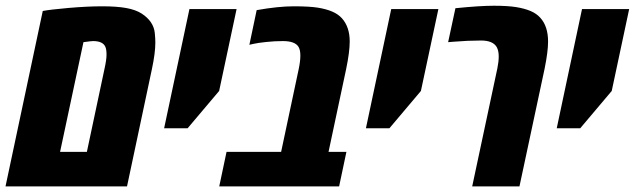

<svg xmlns="http://www.w3.org/2000/svg" viewBox="-43 -662 2255 682"><path d="M508.8 -511.2Q508.8 -473.6 496.6 -416.5L408.2 0H-23.4L108.9 -623Q133.8 -627.9 200.7 -633.8Q267.6 -639.6 319.8 -639.6Q372.1 -639.6 405.5 -633.5Q439 -627.4 460.2 -613.8Q481.4 -600.1 493.2 -582.5Q504.9 -564.9 506.8 -544.9Q508.8 -524.9 508.8 -511.2ZM328.1 -417Q335.4 -449.7 335.4 -467.8Q335.4 -485.8 331.5 -495.1Q322.8 -516.1 287.6 -516.1Q280.8 -516.1 253.4 -512.2L170.4 -122.6H265.6Z M735.4 -338.9 623.5 -206.5H540L629.9 -629.9H797.4Z M868.7 -626Q945.3 -639.6 1000.5 -639.6Q1055.7 -639.6 1085.9 -634.8Q1116.2 -629.9 1137.2 -620.8Q1158.2 -611.8 1171.4 -597.2Q1199.2 -566.4 1199.2 -514.6Q1199.2 -477.5 1186.5 -416.5L1124 -122.6H1187.5L1161.6 0H735.8L761.7 -122.6H955.6L1018.1 -417Q1023.9 -444.8 1023.9 -464.6Q1023.9 -484.4 1017.6 -495.1Q1005.4 -516.1 961.9 -516.1Q932.6 -516.1 902.8 -512.9Q873 -509.8 857.9 -506.3L842.8 -502.9Z M1452.1 -338.9 1340.3 -206.5H1256.8L1346.7 -629.9H1514.2Z M1574.7 -632.8Q1661.1 -641.6 1710.9 -641.6Q1760.7 -641.6 1790.8 -636.7Q1820.8 -631.8 1841.8 -622.8Q1862.8 -613.8 1876 -599.1Q1903.8 -568.8 1903.8 -514.2Q1903.8 -479 1891.6 -418.5L1802.2 0H1634.3L1723.6 -418.9Q1728.5 -442.4 1728.5 -461.9Q1728.5 -481.4 1721.7 -494.1Q1708.5 -518.1 1665.5 -518.1Q1620.1 -518.1 1566.4 -513.7L1548.8 -512.2Z M2129.9 -338.9 2018.1 -206.5H1934.6L2024.4 -629.9H2191.9Z"/></svg>

Font: Open Sans Hebrew Condensed Extra Bold
Style: Italic
Weight: 800
Width: 3
Italic angle: -12°
Foundry: Ascender Corporation, Yanek Iontef
Version: Version 2.001;PS 002.001;hotconv 1.0.70;makeotf.lib2.5.58329